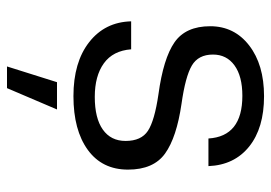

<svg xmlns="http://www.w3.org/2000/svg" viewBox="-133 -442 775 549"><g transform="rotate(90 254.5 -167.5)"><path d="M41 -155H121Q125 -103 161 -77Q197 -51 257 -51Q318 -51 350.5 -74Q383 -97 383 -139Q383 -184 354 -203Q325 -222 250 -233Q147 -247 101 -279Q55 -311 55 -381Q55 -450 110 -492.5Q165 -535 255 -535Q346 -535 399 -492.5Q452 -450 455 -376H376Q370 -473 254 -473Q198 -473 167 -450.5Q136 -428 136 -389Q136 -347 167.5 -328.5Q199 -310 277 -299Q373 -285 419 -252Q465 -219 465 -146Q465 -72 408.5 -31Q352 10 255 10Q158 10 100.5 -35Q43 -80 41 -155ZM170 200 215 57H293L232 200Z"/></g></svg>

Font: Mona Sans
Style: Regular
Weight: 400
Designer: Deni Anggara
Foundry: GitHub
Version: Version 2.000;Glyphs 3.2.3 (3260)